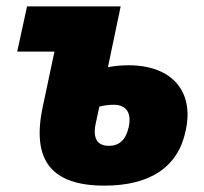

<svg xmlns="http://www.w3.org/2000/svg" viewBox="-20 -573 642 603"><path d="M308 10C450 10 539 -47 563 -162C591 -287 519 -368 384 -368C361 -368 339 -366 319 -362L359 -553H65L34 -411H151L115 -241C77 -68 143 10 308 10ZM281 -187 292 -238C307 -242 322 -244 337 -244C378 -244 394 -217 384 -173C375 -133 354 -115 322 -115C286 -115 270 -138 281 -187Z"/></svg>

Font: Noto Sans SemiCondensed Black
Style: Italic
Weight: 900
Width: 4
Italic angle: -12°
Designer: Monotype Design Team
Foundry: Monotype Imaging Inc.
Version: Version 2.013